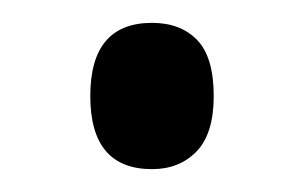

<svg xmlns="http://www.w3.org/2000/svg" viewBox="-20 -139 266 168"><path d="M59 -55Q59 -119 113 -119Q138 -119 152.5 -104Q167 -89 167 -55Q167 -22 152 -6.5Q137 9 113 9Q59 9 59 -55Z"/></svg>

Font: Noto Sans Georgian ExtraCondensed
Style: Regular
Weight: 400
Width: 2
Designer: Monotype Design Team, Akaki Razmadze
Foundry: Google LLC
Version: Version 2.005; ttfautohint (v1.8.4.7-5d5b)